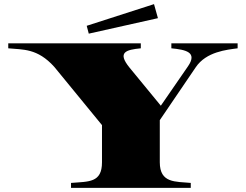

<svg xmlns="http://www.w3.org/2000/svg" viewBox="-20 -910 1191 930"><path d="M324 -24V0H904V-24C830 -31 754 -22 754 -124V-328L928 -584C979 -660 1079 -669 1131 -676V-700H810V-676C881 -669 938 -657 890 -588L759 -398L607 -583C547 -657 590 -669 662 -676V-700H20V-676C91 -669 161 -677 243 -586L474 -304V-124C474 -24 410 -31 324 -24ZM745 -822 726 -890 400 -785 410 -747Z"/></svg>

Font: Sprat Extended Black
Style: Regular
Weight: 900
Width: 9
Designer: Ethan Nakache
Foundry: Collletttivo
Version: Version 2.000;Glyphs 3.2 (3217)